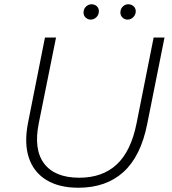

<svg xmlns="http://www.w3.org/2000/svg" viewBox="-20 -876 808 901"><path d="M348 5Q257 5 197.5 -31.5Q138 -68 115.5 -135.5Q93 -203 111 -297L191 -700H243L162 -298Q137 -174 187.5 -108Q238 -42 352 -42Q461 -42 528 -104.5Q595 -167 621 -298L701 -700H752L671 -295Q641 -143 559.5 -69Q478 5 348 5ZM579 -784Q565 -784 555 -793.5Q545 -803 545 -817Q545 -834 556 -845Q567 -856 582 -856Q596 -856 606.5 -847Q617 -838 617 -823Q617 -807 605.5 -795.5Q594 -784 579 -784ZM406 -784Q392 -784 382 -793.5Q372 -803 372 -817Q372 -834 383.5 -845Q395 -856 410 -856Q424 -856 434 -847Q444 -838 444 -823Q444 -807 432.5 -795.5Q421 -784 406 -784Z"/></svg>

Font: Montserrat Thin Light
Style: Italic
Weight: 300
Italic angle: -11.3°
Version: Version 9.000